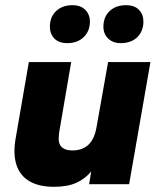

<svg xmlns="http://www.w3.org/2000/svg" viewBox="-20 -709 610 739"><path d="M188 10Q129 10 92.5 -12Q56 -34 43 -75.5Q30 -117 40 -175L91 -470H254L208 -201Q206 -187 206 -174Q206 -161 211 -151.5Q216 -142 227.5 -136Q239 -130 259 -130Q297 -130 320.5 -152Q344 -174 352 -222L396 -470H559L477 0H323L331 -49Q307 -20 273 -5Q239 10 188 10ZM445 -543Q414 -543 396 -561Q378 -579 378 -606Q378 -644 402 -666.5Q426 -689 465 -689Q498 -689 515 -671Q532 -653 532 -626Q532 -589 508.5 -566Q485 -543 445 -543ZM239 -543Q206 -543 189 -561Q172 -579 172 -606Q172 -644 196 -666.5Q220 -689 259 -689Q291 -689 308.5 -671Q326 -653 326 -626Q326 -589 302 -566Q278 -543 239 -543Z"/></svg>

Font: Gantari ExtraBold
Style: Italic
Weight: 800
Italic angle: -10°
Designer: Anugrah Pasau
Foundry: Lafontype
Version: Version 1.000